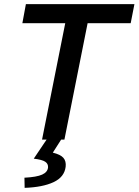

<svg xmlns="http://www.w3.org/2000/svg" viewBox="-20 -674 669 927"><path d="M183 0 295 -562H88L105 -654H629L611 -562H403L291 0ZM99 233 98 184Q157 181 183.5 169Q210 157 212 134Q213 117 198.5 107Q184 97 143 92L211 -9H281L235 63Q272 72 286 88Q300 104 297 131Q291 181 238.5 205.5Q186 230 99 233Z"/></svg>

Font: Source Code Pro ExtraLight SemiBold
Style: Italic
Weight: 600
Italic angle: -11°
Monospace: yes
Version: Version 1.016;hotconv 1.0.116;makeotfexe 2.5.65601